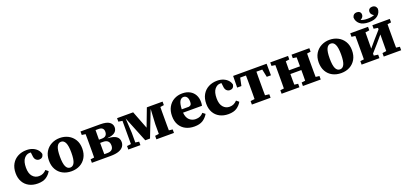

<svg xmlns="http://www.w3.org/2000/svg" viewBox="25 -1792 6006 2846"><g transform="rotate(-20 3028.5 -369.5)"><path d="M292 15Q214 15 155.5 -16Q97 -47 64.5 -104.5Q32 -162 32 -241Q32 -325 66.5 -385Q101 -445 161.5 -477Q222 -509 299 -509Q356 -509 399 -490Q442 -471 468.5 -440.5Q495 -410 502 -373Q490 -312 433 -312Q402 -312 380 -334Q358 -356 355 -403L349 -453Q344 -454 338.5 -454Q333 -454 328 -454Q279 -454 241.5 -408Q204 -362 204 -265Q204 -174 244 -128Q284 -82 345 -82Q383 -82 411.5 -96.5Q440 -111 463 -136L503 -103Q475 -52 425 -18.5Q375 15 292 15Z M823 15Q746 15 686.5 -16.5Q627 -48 593.5 -107Q560 -166 560 -247Q560 -329 595.5 -387.5Q631 -446 691 -477.5Q751 -509 823 -509Q896 -509 955.5 -478Q1015 -447 1050.5 -389Q1086 -331 1086 -249Q1086 -167 1052 -108Q1018 -49 959 -17Q900 15 823 15ZM823 -43Q867 -43 890 -90Q913 -137 913 -246Q913 -354 890 -402Q867 -450 823 -450Q779 -450 756 -402.5Q733 -355 733 -247Q733 -139 756 -91Q779 -43 823 -43Z M1147 0V-55L1205 -62Q1206 -100 1206 -140.5Q1206 -181 1206 -215V-279Q1206 -313 1206 -353.5Q1206 -394 1205 -431L1147 -439V-494H1457Q1559 -494 1602 -462Q1645 -430 1645 -380Q1645 -333 1610.5 -303Q1576 -273 1491 -265V-262Q1583 -258 1625.5 -227.5Q1668 -197 1668 -139Q1668 -102 1647 -70.5Q1626 -39 1576 -19.5Q1526 0 1438 0ZM1363 -215Q1363 -180 1363 -137.5Q1363 -95 1364 -57H1411Q1508 -57 1508 -142Q1508 -235 1410 -235H1363ZM1411 -437H1364Q1364 -403 1363.5 -363.5Q1363 -324 1363 -286H1407Q1451 -286 1471.5 -307Q1492 -328 1492 -365Q1492 -437 1411 -437Z M1722 0V-55L1786 -63V-429L1724 -439V-494H1978L2087 -212L2194 -494H2442V-439L2384 -430Q2383 -393 2383 -352.5Q2383 -312 2383 -278V-215Q2383 -181 2383 -140.5Q2383 -100 2384 -62L2442 -55V0H2165V-55L2226 -63V-216L2239 -448H2237L2080 -43H2005L1842 -447L1855 -216V-63L1913 -55V0Z M2756 -453Q2720 -453 2697 -417Q2674 -381 2670 -289H2784Q2810 -296 2818 -310.5Q2826 -325 2826 -353Q2826 -403 2806.5 -428Q2787 -453 2756 -453ZM2763 15Q2685 15 2626 -15Q2567 -45 2533.5 -102.5Q2500 -160 2500 -242Q2500 -325 2533.5 -385Q2567 -445 2625 -477Q2683 -509 2756 -509Q2824 -509 2873.5 -482Q2923 -455 2949.5 -407Q2976 -359 2976 -296Q2976 -263 2970 -236H2671Q2678 -157 2719 -119.5Q2760 -82 2817 -82Q2858 -82 2887 -95.5Q2916 -109 2939 -136L2979 -105Q2946 -49 2895.5 -17Q2845 15 2763 15Z M3299 15Q3221 15 3162.5 -16Q3104 -47 3071.5 -104.5Q3039 -162 3039 -241Q3039 -325 3073.5 -385Q3108 -445 3168.5 -477Q3229 -509 3306 -509Q3363 -509 3406 -490Q3449 -471 3475.5 -440.5Q3502 -410 3509 -373Q3497 -312 3440 -312Q3409 -312 3387 -334Q3365 -356 3362 -403L3356 -453Q3351 -454 3345.5 -454Q3340 -454 3335 -454Q3286 -454 3248.5 -408Q3211 -362 3211 -265Q3211 -174 3251 -128Q3291 -82 3352 -82Q3390 -82 3418.5 -96.5Q3447 -111 3470 -136L3510 -103Q3482 -52 3432 -18.5Q3382 15 3299 15Z M3552 -311 3555 -494H4083L4085 -311H4019L3993 -435H3901Q3900 -398 3900 -356Q3900 -314 3900 -279V-215Q3900 -181 3900 -140.5Q3900 -100 3901 -63L3966 -55V0H3671V-55L3736 -63Q3737 -100 3737 -140.5Q3737 -181 3737 -215V-279Q3737 -314 3737 -356Q3737 -398 3736 -435H3645L3619 -311Z M4476 -439V-494H4757V-439L4699 -431Q4698 -394 4698 -353.5Q4698 -313 4698 -279V-215Q4698 -181 4698 -140.5Q4698 -100 4699 -62L4757 -55V0H4476V-55L4534 -62Q4535 -99 4535 -142.5Q4535 -186 4535 -230H4362Q4362 -186 4362 -142.5Q4362 -99 4363 -62L4421 -55V0H4140V-55L4198 -62Q4199 -100 4199 -140.5Q4199 -181 4199 -215V-279Q4199 -313 4199 -353.5Q4199 -394 4198 -431L4140 -439V-494H4421V-439L4363 -431Q4363 -397 4362.5 -359Q4362 -321 4362 -289H4535Q4535 -321 4534.5 -359Q4534 -397 4534 -431Z M5078 15Q5001 15 4941.5 -16.5Q4882 -48 4848.5 -107Q4815 -166 4815 -247Q4815 -329 4850.5 -387.5Q4886 -446 4946 -477.5Q5006 -509 5078 -509Q5151 -509 5210.5 -478Q5270 -447 5305.5 -389Q5341 -331 5341 -249Q5341 -167 5307 -108Q5273 -49 5214 -17Q5155 15 5078 15ZM5078 -43Q5122 -43 5145 -90Q5168 -137 5168 -246Q5168 -354 5145 -402Q5122 -450 5078 -450Q5034 -450 5011 -402.5Q4988 -355 4988 -247Q4988 -139 5011 -91Q5034 -43 5078 -43Z M5751 -439V-494H6026V-439L5968 -431Q5967 -394 5967 -353.5Q5967 -313 5967 -279V-215Q5967 -181 5967 -140.5Q5967 -100 5968 -62L6026 -55V0H5751V-55L5814 -64L5816 -325L5717 -209L5617 -96V-64L5683 -55V0H5402V-55L5460 -62Q5461 -100 5461 -140.5Q5461 -181 5461 -215V-279Q5461 -313 5461 -353.5Q5461 -394 5460 -431L5402 -439V-494H5683V-439L5619 -430L5617 -174L5712 -286L5816 -404L5817 -429ZM5720 -553Q5625 -553 5577.5 -594Q5530 -635 5528 -697Q5542 -754 5598 -754Q5627 -754 5644.5 -738.5Q5662 -723 5662 -694Q5662 -672 5648.5 -655Q5635 -638 5614 -627Q5635 -618 5660.5 -613.5Q5686 -609 5720 -609Q5754 -609 5779.5 -613.5Q5805 -618 5826 -627Q5805 -638 5791.5 -655Q5778 -672 5778 -694Q5778 -723 5796 -738.5Q5814 -754 5842 -754Q5898 -754 5912 -697Q5910 -635 5862.5 -594Q5815 -553 5720 -553Z"/></g></svg>

Font: Source Serif 4 SmText
Style: Bold
Weight: 700
Designer: Frank Grießhammer
Foundry: Adobe
Version: Version 4.005;hotconv 1.1.0;makeotfexe 2.6.0